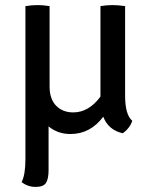

<svg xmlns="http://www.w3.org/2000/svg" viewBox="-20 -517 594 755"><path d="M472 -493V-140Q472 -66 500 -42Q496 -28 485 -14Q474 0 462 7Q406 -6 386 -58Q335 10 257 10Q207 10 171 -20V153Q171 186 161 202Q151 218 120 218Q89 218 65 199Q80 170 80 109V-493Q106 -497 127.5 -497Q149 -497 175 -493V-173Q176 -126 201.5 -100.5Q227 -75 268 -75Q329 -75 375 -137V-493Q401 -497 422.5 -497Q444 -497 472 -493Z"/></svg>

Font: Signika Negative
Style: Regular
Weight: 400
Designer: Anna Giedrys
Foundry: Anna Giedrys
Version: Version 1.001